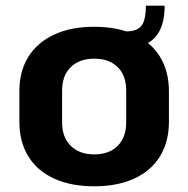

<svg xmlns="http://www.w3.org/2000/svg" viewBox="-20 -644 661 674"><path d="M311 10Q229 10 170 -17Q111 -44 79.5 -95Q48 -146 48 -217V-323Q48 -394 79.5 -444.5Q111 -495 170 -522.5Q229 -550 311 -550Q392 -550 451 -523Q510 -496 541.5 -445Q573 -394 573 -323V-217Q573 -146 541.5 -95Q510 -44 451 -17Q392 10 311 10ZM311 -102Q363 -102 393 -132Q423 -162 423 -214V-326Q423 -379 393 -408.5Q363 -438 311 -438Q259 -438 228.5 -408.5Q198 -379 198 -326V-214Q198 -162 228.5 -132Q259 -102 311 -102ZM424 -534Q461 -534 476.5 -553.5Q492 -573 492 -624H558Q558 -476 424 -476Z"/></svg>

Font: Pathway Extreme SemiCondensed
Style: Bold
Weight: 700
Width: 4
Version: Version 1.001;gftools[0.9.26]